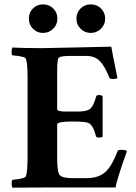

<svg xmlns="http://www.w3.org/2000/svg" viewBox="-20 -864 628 887"><path d="M333 -778.3Q333 -805.7 352.1 -824.7Q371.1 -843.8 399.4 -843.8Q427.7 -843.8 446.8 -824.7Q465.8 -805.7 465.8 -778.3Q465.8 -750 446.3 -731Q426.8 -711.9 399.4 -711.9Q372.1 -711.9 352.5 -731Q333 -750 333 -778.3ZM178.7 -843.8Q207 -843.8 226.1 -824.7Q245.1 -805.7 245.1 -778.3Q245.1 -750 225.6 -731Q206.1 -711.9 178.7 -711.9Q151.4 -711.9 132.3 -731Q113.3 -750 113.3 -778.3Q113.3 -806.6 132.3 -825.2Q151.4 -843.8 178.7 -843.8ZM176.8 -641.6Q200.2 -641.6 338.4 -645Q476.6 -648.4 494.1 -648.4Q495.1 -638.7 522.5 -503.9Q517.6 -499 500 -499Q487.3 -499 484.4 -506.8Q465.8 -554.7 442.9 -580.1Q419.9 -605.5 378.9 -605.5H297.9Q253.9 -605.5 249 -593.8Q244.1 -582 244.1 -534.2V-359.4Q244.1 -348.6 286.1 -348.6H337.9Q380.9 -348.6 396.5 -361.3Q412.1 -374 423.8 -417Q425.8 -424.8 435.5 -424.8Q449.2 -424.8 454.1 -419.9V-232.4Q450.2 -228.5 436.5 -228.5Q424.8 -228.5 422.9 -236.3Q410.2 -286.1 388.7 -295.9Q372.1 -302.7 314.5 -302.7Q244.1 -302.7 244.1 -289.1V-137.7Q244.1 -80.1 252 -60.5Q260.7 -41 315.4 -41H379.9Q438.5 -41 470.7 -73.2Q499 -101.6 523.4 -166Q525.4 -171.9 537.1 -171.9Q560.5 -171.9 566.4 -166Q518.6 -31.2 513.7 2Q75.2 2 37.1 2.9Q34.2 -2 33.7 -15.1Q33.2 -28.3 37.1 -33.2Q94.7 -38.1 99.6 -49.8Q107.4 -69.3 107.4 -141.6V-501Q107.4 -573.2 99.6 -592.8Q95.7 -603.5 37.1 -608.4Q33.2 -613.3 33.7 -626.5Q34.2 -639.6 37.1 -644.5Q81.1 -641.6 176.8 -641.6Z"/></svg>

Font: Crimson
Style: Bold
Weight: 700
Version: Version 0.8 ; ttfautohint (v1.00) -l 8 -r 50 -G 200 -x 14 -D